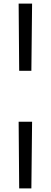

<svg xmlns="http://www.w3.org/2000/svg" viewBox="-20 -780 283 1071"><path d="M87 -385 84 -760H159L155 -385ZM87 271 84 -101H159L155 271Z"/></svg>

Font: Sumana
Style: Regular
Weight: 400
Designer: Cyreal, Alexei Vanyashin (Devanagari), Olga Karpushina (Latin)
Foundry: Cyreal
Version: Version 1.015;PS 001.015;hotconv 1.0.70;makeotf.lib2.5.58329